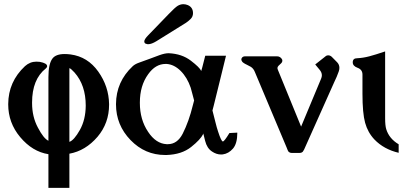

<svg xmlns="http://www.w3.org/2000/svg" viewBox="-20 -726 1962 935"><path d="M317.9 -35.2Q340.8 -43 368.9 -93Q397 -143.1 397.5 -211.4Q397.5 -311.5 342.8 -373Q324.7 -392.6 318.4 -394H317.9ZM317.9 22.5V189H215.8V24.9Q137.7 12.7 78.1 -58.6Q20 -127.9 20 -217.8V-219.2Q20.5 -328.1 101.6 -403.8Q126 -425.8 157.2 -425.8Q165 -425.8 173.8 -424.8Q209.5 -418 209.5 -403.8Q209.5 -397.9 203.1 -392.6Q136.2 -339.8 136.2 -226.6V-224.1Q136.2 -157.2 164.6 -104.5Q192.4 -51.3 215.8 -40.5V-350.6Q215.8 -415 235.4 -440.9Q252 -462.9 294.9 -462.9Q308.1 -462.9 323.7 -460.9Q407.2 -449.7 458.5 -377.4Q509.8 -305.2 511.2 -219.2V-216.3Q511.2 -126.5 455.1 -60.1Q396.5 8.3 317.9 22.5Z M741.7 -525.4Q717.8 -510.7 701.7 -510.7Q696.8 -510.7 695.3 -511.7Q682.6 -513.2 682.6 -524.4Q682.6 -534.7 702.1 -554.7L758.8 -613.3Q770.5 -625 801.5 -657.5Q832.5 -689.9 845.7 -697.8Q858.9 -705.6 873 -705.6Q883.8 -705.6 894.5 -701.2Q919.9 -690.4 919.9 -661.6Q919.9 -645 908 -633.3Q896 -621.6 885.3 -614.7ZM802.2 -466.8Q865.7 -463.9 909.2 -430.7Q952.6 -397.5 960 -380.4L965.3 -398.9Q971.2 -423.3 979.5 -454.6H1080.6Q1066.9 -398.9 1056.6 -356.7Q1046.4 -314.5 1020.5 -210.4Q1016.1 -193.8 1014.6 -188Q1022.5 -157.7 1029.1 -130.9Q1035.6 -104 1042 -85.4Q1057.6 -37.1 1065.4 -37.1Q1072.3 -37.1 1097.2 -78.1L1135.7 -80.1Q1135.7 -26.9 1114.5 -2.4Q1093.3 22 1064.9 25.9Q1060.5 26.4 1056.6 26.4Q1033.7 26.4 1012.2 11.7Q987.8 -4.4 979 -40Q975.6 -54.7 971.2 -71.3L968.3 -80.1Q968.3 -79.6 969.7 -73.7Q956.5 -46.4 910.6 -10Q864.7 26.4 791 28.8H784.2Q686 28.8 615.7 -43.9Q544.9 -117.2 544.9 -217.8V-219.2Q545.4 -328.1 626.5 -403.8Q637.7 -414.1 656.7 -420.7Q675.8 -427.2 710.9 -440.4Q731.4 -448.2 756.8 -457.5Q783.2 -466.8 800.3 -466.8ZM925.3 -236.8Q920.9 -251.5 917 -268.1Q913.1 -284.7 908.7 -298.8Q891.6 -349.1 859.9 -380.6Q828.1 -412.1 791.5 -414.6H786.1Q737.3 -414.6 701.7 -364.7Q661.1 -309.1 661.1 -226.6V-224.6Q661.1 -143.6 701.2 -84Q739.3 -26.4 791.5 -23.9H797.4Q843.3 -23.9 869.6 -74.7Q899.9 -134.3 919.4 -214.4Q923.3 -231 925.3 -236.8Z M1333.5 -385.3 1446.3 -109.4 1543.9 -343.3Q1547.4 -351.6 1547.4 -359.4Q1547.4 -373.5 1536.1 -386.7L1515.1 -412.1L1564 -450.7Q1569.8 -456.5 1578.6 -456.5Q1587.4 -456.5 1595.2 -449.7L1622.1 -422.4Q1632.8 -411.1 1632.8 -395.5Q1632.8 -386.7 1629.4 -377.4Q1621.6 -354.5 1606.4 -323.2L1460.9 2.4Q1458 8.3 1454.6 12.7Q1448.7 18.6 1439.9 18.6H1399.4Q1391.1 18.6 1384.3 11.7Q1381.8 8.3 1376 -7.3L1220.7 -376.5Q1214.4 -392.1 1201.7 -400.4Q1191.9 -406.2 1182.4 -410.6Q1172.9 -415 1166.5 -419.4Q1159.2 -423.8 1157.2 -429.7Q1155.3 -432.6 1155.3 -437Q1155.3 -440.4 1157.7 -443.8Q1162.1 -451.7 1173.8 -451.7H1329.6Q1337.9 -451.7 1344.2 -447.3Q1350.6 -442.9 1354 -436Q1355 -432.6 1355 -430.7Q1355 -422.4 1346.7 -415.5Q1333.5 -403.8 1332.5 -400.4Q1331.1 -397.5 1331.1 -395Q1331.1 -390.6 1333.5 -385.3Z M1855.5 -150.4Q1855.5 -114.7 1860.8 -97.2Q1875 -50.8 1921.4 -23.4V18.1Q1849.1 1 1803.2 -46.9Q1771 -81.1 1758.1 -127.9Q1745.1 -174.8 1745.1 -270V-362.8Q1745.1 -387.2 1721.4 -395.8Q1697.8 -404.3 1697.8 -422.4Q1697.8 -442.4 1719.2 -442.4Q1748.5 -443.8 1778.3 -451.7Q1808.1 -459.5 1855.5 -475.6Z"/></svg>

Font: Caudex
Style: Bold
Weight: 700
Version: Version 1.01